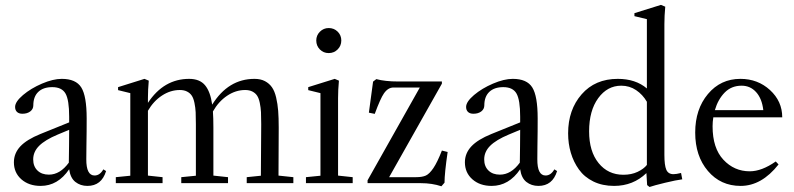

<svg xmlns="http://www.w3.org/2000/svg" viewBox="-20 -746 3233 782"><path d="M145.5 11.2Q97.7 11.2 67.1 -15.6Q36.6 -42.5 36.6 -85Q36.6 -121.6 62.7 -149.7Q88.9 -177.7 144.5 -200.2L261.7 -247.6V-271Q261.7 -338.9 246.8 -365Q231.9 -391.1 192.9 -391.1Q156.2 -391.1 136 -371.8Q115.7 -352.5 115.7 -316.9Q115.7 -301.8 103.3 -292.2Q90.8 -282.7 71.3 -282.7Q57.1 -282.7 49.3 -290Q41.5 -297.4 41.5 -310.5Q41.5 -331.5 73.7 -358.9Q106 -386.2 151.1 -405.5Q196.3 -424.8 231.4 -424.8Q289.1 -424.8 311 -389.9Q333 -355 333 -263.7Q333 -238.8 332.8 -211.2Q332.5 -183.6 332 -149.9Q331.5 -116.2 331.5 -97.7Q331.1 -31.2 365.2 -31.2Q386.7 -31.2 400.9 -56.2L412.1 -49.3Q393.6 11.2 335.9 11.2Q307.6 11.2 287.1 -4.9Q266.6 -21 261.7 -56.6Q215.8 11.2 145.5 11.2ZM115.2 -96.7Q115.2 -68.4 132.6 -51.5Q149.9 -34.7 179.2 -34.7Q224.6 -34.7 260.3 -83.5Q260.7 -106 261.2 -150.6Q261.7 -195.3 261.7 -217.3L214.8 -197.8Q163.6 -176.3 139.4 -152.1Q115.2 -127.9 115.2 -96.7Z M451.7 0V-24.4L510.7 -30.3V-366.7L460.9 -378.9V-391.1L568.4 -424.8L585.9 -417.5Q582.5 -379.9 582.5 -346.2V-327.1Q647 -424.8 750.5 -424.8Q793.5 -424.8 815.2 -398.7Q836.9 -372.6 844.2 -319.8Q909.7 -424.8 1016.6 -424.8Q1041.5 -424.8 1059.1 -415.5Q1076.7 -406.2 1087.6 -390.6Q1098.6 -375 1104.7 -348.9Q1110.8 -322.8 1113 -294.4Q1115.2 -266.1 1115.2 -226.1Q1115.2 -160.6 1114.3 -30.8L1174.8 -24.4V0H984.9V-24.4L1042.5 -30.3Q1043.9 -239.7 1043.9 -240.7Q1043.9 -270 1043 -289.1Q1042 -308.1 1038.1 -326.9Q1034.2 -345.7 1027.3 -356.2Q1020.5 -366.7 1008.3 -373Q996.1 -379.4 978.5 -379.4Q939.9 -379.4 905 -356Q870.1 -332.5 847.2 -292Q849.1 -265.1 849.1 -226.1V-30.8L908.7 -24.4V0H718.3V-24.4L777.8 -30.3V-240.7Q777.8 -270 776.9 -289.1Q775.9 -308.1 772 -326.9Q768.1 -345.7 761.2 -356.2Q754.4 -366.7 742.2 -373Q730 -379.4 712.4 -379.4Q674.3 -379.4 639.9 -356.9Q605.5 -334.5 582.5 -294.9V-30.8L642.1 -24.4V0Z M1268.1 -581.1Q1268.1 -602.1 1283 -616.9Q1297.9 -631.8 1318.8 -631.8Q1340.3 -631.8 1355.2 -617.2Q1370.1 -602.5 1370.1 -581.1Q1370.1 -559.6 1355.2 -544.7Q1340.3 -529.8 1318.8 -529.8Q1297.4 -529.8 1282.7 -544.7Q1268.1 -559.6 1268.1 -581.1ZM1226.1 0V-24.4L1285.2 -30.3V-366.7L1235.4 -378.9V-391.1L1343.3 -424.8L1360.4 -417.5Q1356.9 -379.9 1356.9 -346.2V-30.8L1416.5 -24.4V0Z M1777.8 12.7Q1739.7 0 1694.3 0H1477.1V-11.7L1689.9 -389.6H1583Q1560.1 -389.6 1543.5 -365.2Q1529.8 -345.7 1506.3 -282.2L1482.4 -287.1L1499.5 -413.6L1512.7 -423.8Q1547.9 -414.1 1602.1 -414.1H1779.8V-405.3L1564.9 -24.4H1674.8Q1699.7 -24.4 1714.4 -31Q1729 -37.6 1745.1 -61.3Q1761.2 -85 1779.8 -132.8L1803.2 -127Q1790.5 -40 1790.5 -2Z M1982.4 11.2Q1934.6 11.2 1904.1 -15.6Q1873.5 -42.5 1873.5 -85Q1873.5 -121.6 1899.7 -149.7Q1925.8 -177.7 1981.4 -200.2L2098.6 -247.6V-271Q2098.6 -338.9 2083.7 -365Q2068.8 -391.1 2029.8 -391.1Q1993.2 -391.1 1972.9 -371.8Q1952.6 -352.5 1952.6 -316.9Q1952.6 -301.8 1940.2 -292.2Q1927.7 -282.7 1908.2 -282.7Q1894 -282.7 1886.2 -290Q1878.4 -297.4 1878.4 -310.5Q1878.4 -331.5 1910.6 -358.9Q1942.9 -386.2 1988 -405.5Q2033.2 -424.8 2068.4 -424.8Q2126 -424.8 2147.9 -389.9Q2169.9 -355 2169.9 -263.7Q2169.9 -238.8 2169.7 -211.2Q2169.4 -183.6 2168.9 -149.9Q2168.5 -116.2 2168.5 -97.7Q2168 -31.2 2202.1 -31.2Q2223.6 -31.2 2237.8 -56.2L2249 -49.3Q2230.5 11.2 2172.9 11.2Q2144.5 11.2 2124 -4.9Q2103.5 -21 2098.6 -56.6Q2052.7 11.2 1982.4 11.2ZM1952.1 -96.7Q1952.1 -68.4 1969.5 -51.5Q1986.8 -34.7 2016.1 -34.7Q2061.5 -34.7 2097.2 -83.5Q2097.7 -106 2098.1 -150.6Q2098.6 -195.3 2098.6 -217.3L2051.8 -197.8Q2000.5 -176.3 1976.3 -152.1Q1952.1 -127.9 1952.1 -96.7Z M2625.5 15.6 2615.7 7.8 2612.8 -41Q2558.6 11.2 2481 11.2Q2433.6 11.2 2396.7 -6.8Q2359.9 -24.9 2337.9 -55.7Q2315.9 -86.4 2304.9 -123.8Q2293.9 -161.1 2293.9 -203.1Q2293.9 -298.8 2348.9 -361.8Q2403.8 -424.8 2496.1 -424.8Q2568.8 -424.8 2614.7 -385.7V-668L2564 -680.2V-692.4L2671.9 -726.1L2689.5 -718.8Q2686 -681.2 2686 -647.5V-115.2Q2686 -72.8 2693.8 -54.7Q2701.7 -36.6 2723.1 -36.6Q2734.4 -36.6 2753.9 -41.5L2758.8 -15.6Q2734.9 -12.7 2689.2 -1.7Q2643.6 9.3 2625.5 15.6ZM2519 -34.2Q2551.8 -34.2 2576.9 -46.1Q2602.1 -58.1 2614.7 -74.2V-331.5Q2597.7 -360.8 2570.8 -378.9Q2543.9 -397 2510.3 -397Q2453.6 -397 2416.5 -346.2Q2379.4 -295.4 2379.4 -210.9Q2379.4 -129.4 2418 -81.8Q2456.5 -34.2 2519 -34.2Z M2996.6 11.2Q2915 11.2 2863.3 -49.6Q2811.5 -110.4 2811.5 -206.1Q2811.5 -301.3 2863.3 -363Q2915 -424.8 2995.6 -424.8Q3066.4 -424.8 3116.2 -379.2Q3166 -333.5 3166 -268.1H2885.3Q2882.3 -250 2882.3 -231.4Q2882.3 -142.6 2926.3 -95.5Q2970.2 -48.3 3033.7 -48.3Q3082.5 -48.3 3139.6 -88.4L3150.9 -76.2Q3082 11.2 2996.6 11.2ZM3000.5 -397Q2959 -397 2931.6 -369.1Q2904.3 -341.3 2891.6 -297.4H3088.9Q3083.5 -344.2 3059.8 -370.6Q3036.1 -397 3000.5 -397Z"/></svg>

Font: Elstob 18pt
Style: Regular
Weight: 400
Designer: Peter S. Baker
Version: Version 1.015